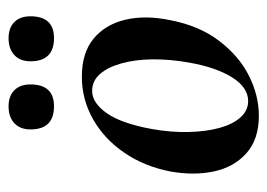

<svg xmlns="http://www.w3.org/2000/svg" viewBox="-108 -502 624 448"><g transform="rotate(-90 204.0 -278.0)"><path d="M158 14Q103 14 70.5 -15Q38 -44 28 -91Q18 -138 28 -193Q40 -254 72 -300.5Q104 -347 150 -373Q196 -399 249 -399Q305 -399 338 -371.5Q371 -344 382 -297.5Q393 -251 381 -193Q368 -125 332.5 -78.5Q297 -32 251 -9Q205 14 158 14ZM192 -11Q224 -11 247.5 -48.5Q271 -86 282 -149Q290 -194 289.5 -234.5Q289 -275 280 -307Q271 -339 255 -357Q239 -375 216 -375Q188 -375 164 -341Q140 -307 127 -236Q119 -191 120 -150Q121 -109 129.5 -78Q138 -47 154 -29Q170 -11 192 -11ZM339 -464Q285 -464 285 -519Q285 -543 299.5 -556.5Q314 -570 339 -570Q363 -570 376.5 -556.5Q390 -543 390 -519Q390 -464 339 -464ZM180 -464Q126 -464 126 -519Q126 -543 140.5 -556.5Q155 -570 180 -570Q204 -570 217.5 -556.5Q231 -543 231 -519Q231 -464 180 -464Z"/></g></svg>

Font: Cormorant Light
Style: Bold Italic
Weight: 700
Italic angle: -10°
Version: Version 4.000